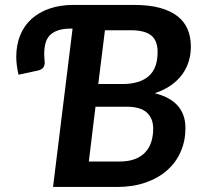

<svg xmlns="http://www.w3.org/2000/svg" viewBox="-20 -742 806 762"><path d="M190.5 0H444.5C486.8 0 524.8 -5.9 558.5 -17.8C592.2 -29.6 620.7 -45.9 644 -66.8C667.3 -87.6 685.2 -112.2 697.5 -140.8C709.8 -169.2 716 -200.2 716 -233.5C716 -305.8 675.3 -352 594 -372C619 -380.3 640.5 -390.8 658.5 -403.5C676.5 -416.2 691.3 -430.5 703 -446.5C714.7 -462.5 723.3 -479.8 729 -498.5C734.7 -517.2 737.5 -536.8 737.5 -557.5C737.5 -582.5 733.2 -605.2 724.8 -625.5C716.2 -645.8 702.9 -663.2 684.8 -677.5C666.6 -691.8 643.2 -702.9 614.5 -710.8C585.8 -718.6 551.5 -722.5 511.5 -722.5H273C237 -722.5 204.9 -717.7 176.8 -708C148.6 -698.3 124.7 -684.6 105 -666.8C85.3 -648.9 70.3 -627.2 60 -601.8C49.7 -576.2 44.5 -547.7 44.5 -516C44.5 -505 45.3 -493.4 47 -481.2C48.7 -469.1 50.8 -457.2 53.5 -445.5L130.5 -462C142.8 -465 150.7 -470.2 154 -477.5C157.3 -484.8 158.3 -492.5 157 -500.5C156.7 -503.2 156.3 -507.2 156 -512.5C155.7 -517.8 155.5 -523 155.5 -528C155.5 -543 157.1 -556.8 160.2 -569.2C163.4 -581.8 169 -592.3 177 -601C185 -609.7 195.8 -616.4 209.5 -621.2C223.2 -626.1 240.5 -628.5 261.5 -628.5H268ZM359 -318.5H481C519 -318.5 546.3 -310.7 563 -295C579.7 -279.3 588 -258.2 588 -231.5C588 -212.2 585.4 -194.5 580.2 -178.5C575.1 -162.5 567.1 -148.8 556.2 -137.2C545.4 -125.8 531.7 -116.8 515 -110.5C498.3 -104.2 478.3 -101 455 -101H332.5ZM370 -408.5 396.5 -622H499C535.3 -622 562.2 -615.2 579.5 -601.8C596.8 -588.2 605.5 -566.2 605.5 -535.5C605.5 -491.8 593.5 -459.8 569.5 -439.2C545.5 -418.8 510.8 -408.5 465.5 -408.5Z"/></svg>

Font: Lato
Style: Bold Italic
Weight: 700
Italic angle: -7°
Designer: Lukasz Dziedzic
Foundry: tyPoland Lukasz Dziedzic
Version: Version 2.007; 2014-02-27